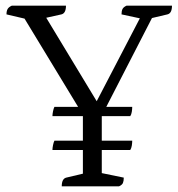

<svg xmlns="http://www.w3.org/2000/svg" viewBox="-20 -661 633 681"><path d="M199 0Q199 -27 215 -31L274 -45V-129H166Q166 -136 168 -146Q170 -156 173 -162H274V-249H166Q166 -256 168 -266Q170 -276 173 -282H257L67 -595L3 -610Q3 -622 7 -629Q11 -636 22 -641H214Q214 -614 198 -610L144 -598L323 -302L476 -596L411 -610Q411 -622 414.5 -629Q418 -636 429 -641H590Q590 -614 574 -610L519 -597L357 -282H449Q449 -274 447.5 -264.5Q446 -255 442 -249H341V-162H449Q449 -154 447.5 -144.5Q446 -135 442 -129H341V-47L419 -31Q419 -19 416 -12Q413 -5 402 0Z"/></svg>

Font: Petrona Light
Style: Regular
Weight: 300
Designer: Ringo R. Seeber
Foundry: Ringo R. Seeber
Version: Version 2.001; ttfautohint (v1.8.3)